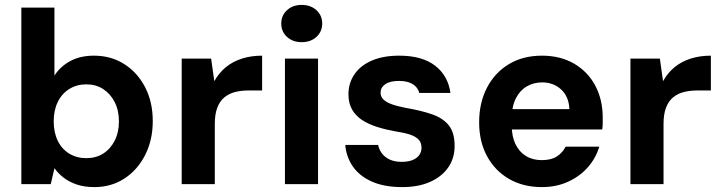

<svg xmlns="http://www.w3.org/2000/svg" viewBox="-20 -751 2942 783"><path d="M365 12Q324 12 293 1.5Q262 -9 239.5 -26.5Q217 -44 202 -65L187 0H67V-720H202V-443Q227 -481 267.5 -502.5Q308 -524 363 -524Q433 -524 487 -489.5Q541 -455 572 -395Q603 -335 603 -257Q603 -180 572 -119Q541 -58 487.5 -23Q434 12 365 12ZM332 -106Q371 -106 400.5 -124.5Q430 -143 447.5 -177Q465 -211 465 -256Q465 -301 447.5 -335Q430 -369 400.5 -388Q371 -407 332 -407Q293 -407 262.5 -388Q232 -369 215.5 -335Q199 -301 199 -256Q199 -211 215.5 -177Q232 -143 262.5 -124.5Q293 -106 332 -106Z M721 0V-512H841L854 -420Q873 -454 901 -477Q929 -500 966.5 -512Q1004 -524 1049 -524V-382H992Q963 -382 938 -375.5Q913 -369 894.5 -353.5Q876 -338 866 -311.5Q856 -285 856 -246V0Z M1142 0V-512H1277V0ZM1210 -579Q1174 -579 1150.5 -600.5Q1127 -622 1127 -655Q1127 -688 1150.5 -709.5Q1174 -731 1210 -731Q1247 -731 1270.5 -709.5Q1294 -688 1294 -655Q1294 -622 1270.5 -600.5Q1247 -579 1210 -579Z M1620 12Q1547 12 1496.5 -10.5Q1446 -33 1419 -72Q1392 -111 1388 -160H1522Q1526 -141 1537.5 -125.5Q1549 -110 1569 -100.5Q1589 -91 1618 -91Q1645 -91 1663 -98.5Q1681 -106 1690 -119Q1699 -132 1699 -148Q1699 -170 1686.5 -182.5Q1674 -195 1651 -202.5Q1628 -210 1594 -215Q1554 -222 1519 -233Q1484 -244 1457.5 -261Q1431 -278 1416 -304Q1401 -330 1401 -367Q1401 -412 1425.5 -448Q1450 -484 1496.5 -504Q1543 -524 1608 -524Q1701 -524 1754 -483.5Q1807 -443 1817 -372H1690Q1684 -395 1663 -408Q1642 -421 1607 -421Q1570 -421 1551 -407.5Q1532 -394 1532 -373Q1532 -358 1542.5 -346.5Q1553 -335 1576 -326.5Q1599 -318 1635 -311Q1699 -300 1743 -284.5Q1787 -269 1810.5 -239.5Q1834 -210 1834 -156Q1834 -105 1807.5 -67.5Q1781 -30 1733.5 -9Q1686 12 1620 12Z M2190 12Q2114 12 2056.5 -21Q1999 -54 1966.5 -113.5Q1934 -173 1934 -252Q1934 -332 1966 -393.5Q1998 -455 2055.5 -489.5Q2113 -524 2190 -524Q2266 -524 2322 -491Q2378 -458 2408 -401Q2438 -344 2438 -271Q2438 -261 2438 -249Q2438 -237 2436 -223H2030V-306H2302Q2300 -357 2268.5 -386Q2237 -415 2191 -415Q2156 -415 2128 -398.5Q2100 -382 2083.5 -349.5Q2067 -317 2067 -267V-238Q2067 -195 2082 -163.5Q2097 -132 2124.5 -115Q2152 -98 2189 -98Q2228 -98 2251 -113Q2274 -128 2287 -153H2424Q2410 -106 2377.5 -69Q2345 -32 2297 -10Q2249 12 2190 12Z M2551 0V-512H2671L2684 -420Q2703 -454 2731 -477Q2759 -500 2796.5 -512Q2834 -524 2879 -524V-382H2822Q2793 -382 2768 -375.5Q2743 -369 2724.5 -353.5Q2706 -338 2696 -311.5Q2686 -285 2686 -246V0Z"/></svg>

Font: DM Sans 12pt
Style: Bold
Weight: 700
Version: Version 4.004;gftools[0.9.30]